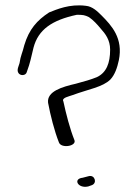

<svg xmlns="http://www.w3.org/2000/svg" viewBox="-20 -717 504 727"><path d="M49 -442C55 -429 79 -429 82 -446C95 -481 97 -497 107 -537C125 -605 177 -641 271 -661C294 -661 301 -660 317 -652C333 -641 348 -625 361 -609C379 -589 397 -566 397 -529C397 -478 383 -442 347 -425C325 -416 301 -409 267 -400C215 -388 157 -371 162 -328C171 -280 186 -221 203 -178C211 -154 270 -163 262 -186C245 -228 230 -286 220 -333C212 -347 242 -352 255 -357C314 -379 369 -387 398 -416C415 -434 424 -461 430 -489C447 -572 403 -620 364 -659C350 -673 330 -693 305 -695C243 -703 194 -681 166 -670C120 -640 90 -606 72 -546C65 -516 58 -507 54 -478C51 -467 43 -453 49 -442ZM293 -44C255 -40 275 -2 314 -11L328 -16C349 -24 339 -56 316 -50Z"/></svg>

Font: Stray Cat
Style: SuExt
Weight: 400
Version: Version 1.0